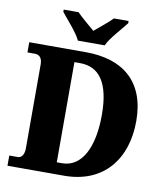

<svg xmlns="http://www.w3.org/2000/svg" viewBox="-98 -1012 945 1093"><g transform="rotate(10 374.0 -465.5)"><path d="M291 -771H446C466 -816 527 -880 556 -918V-931H471C451 -909 396 -865 368 -841C340 -865 287 -909 267 -931H181V-918C210 -880 271 -816 291 -771ZM20 0H347C576 0 698 -158 698 -377C698 -604 564 -714 347 -714H20V-655H62C89 -655 106 -639 106 -600V-115C106 -82 92 -59 70 -59H20ZM324 -68H293V-647H325C437 -647 499 -564 499 -377C499 -190 437 -68 324 -68Z"/></g></svg>

Font: Noto Serif Georgian SemiCondensed Black
Style: Regular
Weight: 900
Width: 4
Designer: Monotype Design Team, Akaki Razmadze
Foundry: Google LLC
Version: Version 2.003